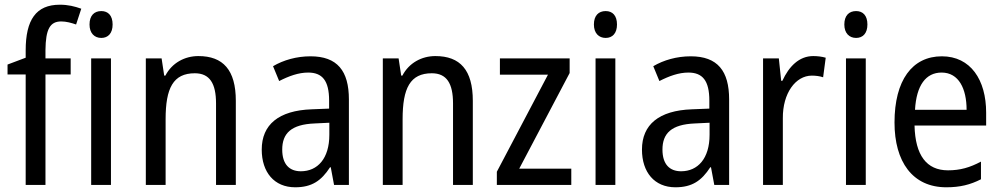

<svg xmlns="http://www.w3.org/2000/svg" viewBox="-20 -785 4251 815"><path d="M280 -469V-537H173V-573C174 -661 192 -694 240 -694C261 -694 283 -688 303 -681L325 -748C297 -758 269 -765 234 -765C133 -765 89 -701 89 -571V-540L12 -511V-469H89V0H173V-469Z M410 -738C380 -738 360 -719 360 -681C360 -644 381 -624 410 -624C439 -624 458 -644 458 -681C458 -719 439 -738 410 -738ZM451 -537H367V0H451Z M822 -547C764 -547 710 -518 682 -464H677L666 -537H599V0H683V-279C683 -411 715 -474 807 -474C870 -474 897 -431 897 -346V0H981V-357C981 -488 927 -547 822 -547Z M1298 -546C1239 -546 1183 -530 1139 -504L1165 -441C1206 -462 1247 -477 1288 -477C1348 -477 1377 -443 1377 -358V-324L1303 -321C1163 -316 1091 -256 1091 -150C1091 -54 1144 10 1233 10C1304 10 1344 -18 1381 -75H1384L1398 0H1461V-363C1461 -484 1412 -546 1298 -546ZM1316 -261 1378 -264V-213C1378 -112 1328 -58 1257 -58C1209 -58 1178 -87 1178 -150C1178 -219 1216 -257 1316 -261Z M1828 -547C1770 -547 1716 -518 1688 -464H1683L1672 -537H1605V0H1689V-279C1689 -411 1721 -474 1813 -474C1876 -474 1903 -431 1903 -346V0H1987V-357C1987 -488 1933 -547 1828 -547Z M2405 0V-69H2184L2398 -475V-537H2102V-468H2306L2089 -56V0Z M2551 -738C2521 -738 2501 -719 2501 -681C2501 -644 2522 -624 2551 -624C2580 -624 2599 -644 2599 -681C2599 -719 2580 -738 2551 -738ZM2592 -537H2508V0H2592Z M2912 -546C2853 -546 2797 -530 2753 -504L2779 -441C2820 -462 2861 -477 2902 -477C2962 -477 2991 -443 2991 -358V-324L2917 -321C2777 -316 2705 -256 2705 -150C2705 -54 2758 10 2847 10C2918 10 2958 -18 2995 -75H2998L3012 0H3075V-363C3075 -484 3026 -546 2912 -546ZM2930 -261 2992 -264V-213C2992 -112 2942 -58 2871 -58C2823 -58 2792 -87 2792 -150C2792 -219 2830 -257 2930 -261Z M3432 -547C3372 -547 3329 -503 3301 -442H3296L3286 -537H3219V0H3303V-283C3302 -389 3357 -464 3426 -464C3442 -464 3459 -462 3474 -457L3485 -540C3468 -545 3449 -547 3432 -547Z M3614 -738C3584 -738 3564 -719 3564 -681C3564 -644 3585 -624 3614 -624C3643 -624 3662 -644 3662 -681C3662 -719 3643 -738 3614 -738ZM3655 -537H3571V0H3655Z M3978 -546C3852 -546 3777 -444 3777 -265C3777 -99 3853 10 3997 10C4055 10 4099 -1 4144 -24V-99C4097 -74 4056 -62 4004 -62C3913 -62 3865 -126 3862 -252H4166V-307C4166 -446 4100 -546 3978 -546ZM3977 -477C4050 -477 4083 -408 4083 -319H3864C3870 -423 3910 -477 3977 -477Z"/></svg>

Font: Noto Sans Oriya Cond
Style: Regular
Weight: 400
Width: 3
Designer: Amélie Bonet and Sol Matas
Foundry: Google LLC
Version: Version 2.006